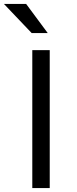

<svg xmlns="http://www.w3.org/2000/svg" viewBox="-47 -949 387 969"><path d="M116 -696H204V0H116ZM113 -782 -27 -929H85L194 -782Z"/></svg>

Font: AmikoRegular
Style: Regular
Weight: 400
Designer: Pablo Impallari, Rodrigo Fuenzalida, Andres Torresi
Foundry: Impallari Type
Version: Version 1.000; ttfautohint (v1.3)